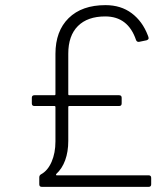

<svg xmlns="http://www.w3.org/2000/svg" viewBox="-20 -728 645 748"><path d="M133 -10V-37Q133 -45 140 -49Q166 -63 181 -97.5Q196 -132 196 -177V-311Q196 -315 192 -315H114Q104 -315 104 -325V-347Q104 -357 114 -357H192Q196 -357 196 -361V-518Q196 -607 247.5 -657.5Q299 -708 391 -708Q451 -708 493 -676.5Q535 -645 556 -590Q559 -583 559 -579Q559 -574 551 -571L522 -565H519Q513 -565 510 -572Q479 -664 390 -664Q321 -664 283.5 -626.5Q246 -589 246 -519V-361Q246 -357 250 -357H444Q454 -357 454 -347V-325Q454 -315 444 -315H250Q246 -315 246 -311V-179Q246 -137 234 -104Q222 -71 199 -50Q197 -45 201 -45H559Q569 -45 569 -35V-10Q569 0 559 0H143Q133 0 133 -10Z"/></svg>

Font: Barlow GEO Light
Style: Regular
Weight: 300
Designer: Jeremy Tribby
Foundry: Tribby Type
Version: Version 1.408